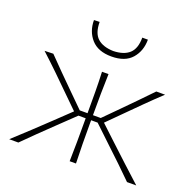

<svg xmlns="http://www.w3.org/2000/svg" viewBox="-128 -865 1007 997"><g transform="rotate(20 375.0 -366.5)"><path d="M24 0Q71 -43 116.2 -85.2Q161.5 -127.5 205.5 -169.5L291 -251L216.5 -324Q173 -367 130 -408.8Q87 -450.5 39.5 -494L87.5 -495.5Q123 -458.5 160.8 -420.8Q198.5 -383 236 -346L317 -266H360V-271Q360 -332 359.8 -385Q359.5 -438 357 -494H393Q391 -438.5 390.5 -385Q390 -331.5 390 -271V-266H433L512.5 -346Q549 -383 585.5 -420.2Q622 -457.5 657 -494H705.5Q660 -451.5 617.2 -409Q574.5 -366.5 533 -325L457 -249L541.5 -170Q587 -127.5 632.8 -85.2Q678.5 -43 726 0H675Q636.5 -38.5 598.8 -74.5Q561 -110.5 521 -148L426 -238H390V-221Q390 -160.5 390.5 -108.5Q391 -56.5 393 0H358Q359.5 -56.5 359.8 -108.5Q360 -160.5 360 -221V-238H320L224.5 -146.5Q186.5 -110 148.5 -73.2Q110.5 -36.5 74.5 0ZM375 -585Q301 -585 263.5 -627.2Q226 -669.5 226 -732L257 -733Q257 -671.5 287.2 -644Q317.5 -616.5 375 -615Q433 -616.5 463 -644Q493 -671.5 493 -732H524Q524 -669.5 487.2 -627.2Q450.5 -585 375 -585Z"/></g></svg>

Font: Commissioner Flair Thin
Style: Regular
Weight: 100
Designer: Kostas Bartsokas
Foundry: Kostas Bartsokas
Version: Version 1.000; ttfautohint (v1.8.3)